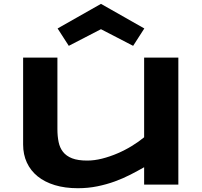

<svg xmlns="http://www.w3.org/2000/svg" viewBox="-20 -975 1067 1014"><path d="M283.2 -670.9V-293Q283.2 -255.4 289.6 -224.9Q295.9 -194.3 313 -172.6Q330.1 -150.9 360.8 -138.9Q391.6 -127 440.9 -127Q478 -127 518.8 -137.2Q559.6 -147.5 599.6 -164.6Q639.6 -181.6 676 -203.9Q712.4 -226.1 741.2 -250V-670.9H921.9V0H741.2V-91.8Q707 -72.3 668.5 -52.5Q629.9 -32.7 586.4 -16.8Q543 -1 494.1 9Q445.3 19 391.1 19Q323.2 19 269.5 2.7Q215.8 -13.7 178.7 -43.7Q141.6 -73.7 121.8 -116.5Q102.1 -159.2 102.1 -211.9V-670.9ZM683.1 -732.9 513.2 -820.8 343.3 -732.9 284.2 -824.7 513.2 -954.6 742.2 -824.7Z"/></svg>

Font: Syncopate
Style: Bold
Weight: 700
Designer: Astigmatic (AOETI)
Foundry: Astigmatic (AOETI)
Version: Version 1.001 2011